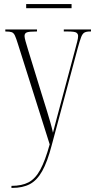

<svg xmlns="http://www.w3.org/2000/svg" viewBox="-20 -680 465 939"><path d="M36 229Q87 229 120 211.5Q153 194 177 150Q201 106 223 26L68 -464Q59 -493 53 -506Q47 -519 37.5 -522.5Q28 -526 8 -526H6V-536H161V-526H157Q122 -526 111 -521.5Q100 -517 100 -504Q100 -496 105 -478Q110 -460 118 -434L182 -226Q200 -169 210.5 -134.5Q221 -100 227.5 -77Q234 -54 239 -31Q247 -60 259 -107Q271 -154 285 -204L347 -436Q353 -459 357.5 -476Q362 -493 362 -504Q362 -514 354 -520Q346 -526 312 -526H292V-536H425V-526H420Q402 -526 392.5 -520.5Q383 -515 376.5 -497.5Q370 -480 360 -444L233 30Q212 111 186.5 156.5Q161 202 126 220.5Q91 239 40 239H36ZM108 -640V-660H330V-640Z"/></svg>

Font: Noto Serif Display ExtraCondensed ExtraLight
Style: Regular
Weight: 200
Width: 2
Designer: Monotype Design Team
Foundry: Monotype Imaging Inc.
Version: Version 2.009